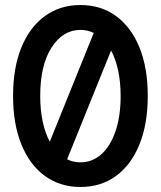

<svg xmlns="http://www.w3.org/2000/svg" viewBox="-20 -732 640 764"><path d="M300 12Q219 12 158.5 -32Q98 -76 65 -157.5Q32 -239 32 -350Q32 -462 65 -543Q98 -624 158.5 -668Q219 -712 300 -712Q382 -712 442 -668Q502 -624 535 -543Q568 -462 568 -350Q568 -239 535 -157.5Q502 -76 442 -32Q382 12 300 12ZM140 -350Q140 -294 150 -248Q160 -202 178 -168L353 -601Q328 -613 300 -613Q230 -613 185 -542.5Q140 -472 140 -350ZM300 -86Q347 -86 383 -118Q419 -150 439.5 -209.5Q460 -269 460 -350Q460 -406 450 -452Q440 -498 422 -531L247 -98Q272 -86 300 -86Z"/></svg>

Font: DM Mono Medium
Style: Regular
Weight: 500
Designer: Colophon Foundry
Foundry: Colophon Foundry
Version: Version 1.000; ttfautohint (v1.8.2.53-6de2)